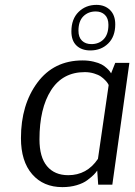

<svg xmlns="http://www.w3.org/2000/svg" viewBox="-20 -758 555 788"><path d="M511 -500 441 0H383L379 -58Q373 -49 364.5 -40.5Q356 -32 339 -19Q322 -6 295 2Q268 10 236 10Q158 10 112 -43Q66 -96 66 -191Q66 -328 133.5 -419Q201 -510 319 -510Q343 -510 364 -505Q385 -500 397 -493.5Q409 -487 418.5 -478Q428 -469 431 -464.5Q434 -460 436 -457L453 -500ZM260 -39Q337 -39 382 -106L426 -409Q425 -411 422.5 -415.5Q420 -420 412 -428.5Q404 -437 394 -444Q384 -451 366 -456.5Q348 -462 328 -462Q237 -462 189.5 -387.5Q142 -313 142 -186Q142 -113 173 -76Q204 -39 260 -39ZM453 -658Q453 -608 424 -579.5Q395 -551 351 -551Q315 -551 294 -571Q273 -591 273 -629Q273 -680 302.5 -709Q332 -738 376 -738Q410 -738 431.5 -717Q453 -696 453 -658ZM425 -656Q425 -683 410.5 -697Q396 -711 373 -711Q342 -711 322 -691Q302 -671 302 -632Q302 -605 316.5 -591Q331 -577 355 -577Q386 -577 405.5 -597Q425 -617 425 -656Z"/></svg>

Font: ArsenalItalic
Style: Italic
Weight: 400
Italic angle: -9°
Designer: Andrij Shevchenko
Foundry: Stairsfor.com
Version: Version 1.000